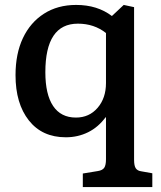

<svg xmlns="http://www.w3.org/2000/svg" viewBox="-20 -543 653 779"><path d="M316 216V161L377 151Q396 148 403 137.5Q410 127 410 103V-65L409 -68Q379 -27 337.5 -6.5Q296 14 247 14Q151 14 97 -54.5Q43 -123 43 -238Q43 -325 73 -388.5Q103 -452 158.5 -487.5Q214 -523 289 -523Q375 -523 434 -478L482 -523L524 -514V105Q524 130 531 140Q538 150 553 152L598 160V216ZM288 -66Q342 -66 376 -105.5Q410 -145 410 -206V-409Q362 -447 296 -447Q164 -447 164 -250Q164 -160 195.5 -113Q227 -66 288 -66Z"/></svg>

Font: Literata Medium
Style: Regular
Weight: 500
Designer: Latin by Veronika Burian and Jose Scaglione. Greek by Irene Vlachou. Cyrillic by Vera Evstafieva.
Foundry: TypeTogether
Version: Version 3.103; ttfautohint (v1.8.4.7-5d5b);gftools[0.9.29]